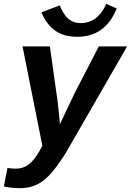

<svg xmlns="http://www.w3.org/2000/svg" viewBox="-62 -769 680 997"><path d="M43 208Q-5 208 -42 199L-23 103Q-13 105 -2 106Q9 107 20 107Q58 107 87 85Q116 63 145 12L158 -12L55 -528H197L231 -286Q233 -278 235.5 -256.5Q238 -235 242 -199Q245 -167 247 -149Q249 -131 249 -125V-123L257 -141L325 -284L451 -528H598L278 28Q225 110 193 142Q160 176 124 192Q88 208 43 208ZM339 -578Q270 -578 225 -609.5Q180 -641 153 -705L248 -741Q269 -690 295 -669.5Q321 -649 356 -649Q445 -649 490 -749L544 -725Q485 -578 339 -578Z"/></svg>

Font: Libra Sans Modern
Style: Bold Italic
Weight: 700
Italic angle: -12°
Foundry: Stefan Peev, Context Ltd
Version: Version 1.000